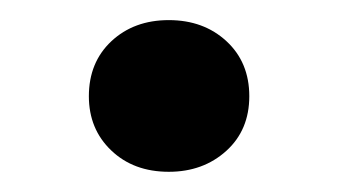

<svg xmlns="http://www.w3.org/2000/svg" viewBox="-20 -436 341 191"><path d="M68.4 -265.1ZM68.4 -340.3Q68.4 -374 90.8 -395Q113.3 -416 147.9 -416Q182.6 -416 205.3 -395Q228 -374 228 -340.3Q228 -306.6 205.1 -285.9Q182.1 -265.1 147.9 -265.1Q112.8 -265.1 90.6 -286.4Q68.4 -307.6 68.4 -340.3Z"/></svg>

Font: Roboto
Style: Bold
Weight: 700
Designer: Google
Version: Version 2.134; 2016; ttfautohint (v1.6)